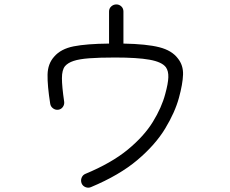

<svg xmlns="http://www.w3.org/2000/svg" viewBox="-20 -812 1040 868"><path d="M391 34Q379 39 366.5 34Q354 29 349 17Q344 4 349 -8.5Q354 -21 366 -26Q484 -75 557.5 -135.5Q631 -196 671 -261Q711 -326 727 -387Q740 -434 741 -462.5Q742 -491 730 -508Q712 -532 656.5 -542Q601 -552 500 -552Q428 -552 383 -548.5Q338 -545 312.5 -536.5Q287 -528 274 -513Q260 -496 260 -458.5Q260 -421 270 -353Q272 -340 264.5 -329Q257 -318 244 -316Q231 -314 220 -322Q209 -330 207 -343Q194 -425 195 -474.5Q196 -524 225 -556Q255 -591 313 -602.5Q371 -614 473 -615V-760Q473 -774 483 -783Q493 -792 506 -792Q519 -792 528.5 -783Q538 -774 538 -760V-615Q643 -613 700 -598.5Q757 -584 784 -548Q809 -517 807.5 -474.5Q806 -432 789 -370Q771 -304 726.5 -230.5Q682 -157 601 -88.5Q520 -20 391 34Z"/></svg>

Font: Zen Maru Gothic
Style: Regular
Weight: 400
Designer: Yoshimichi Ohira
Foundry: Positype
Version: Version 1.002